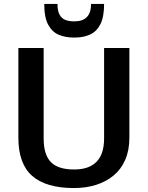

<svg xmlns="http://www.w3.org/2000/svg" viewBox="-20 -943 748 972"><path d="M355 9Q213 9 143 -52.5Q73 -114 73 -246V-700H201V-242Q201 -160 237.5 -122.5Q274 -85 355 -85Q507 -85 507 -242V-700H635V-246Q635 -182 614 -134Q593 -86 555 -54.5Q517 -23 466 -7Q415 9 355 9ZM351 -753Q312 -753 278.5 -766.5Q245 -780 224.5 -817Q204 -854 204 -923H271Q271 -886 282.5 -867Q294 -848 312.5 -841.5Q331 -835 351 -835H359Q398 -835 419.5 -856.5Q441 -878 441 -923H507Q507 -858 488.5 -821Q470 -784 436.5 -768.5Q403 -753 361 -753Z"/></svg>

Font: Pathway Extreme 12pt SemiBold
Style: Regular
Weight: 600
Version: Version 1.001;gftools[0.9.26]